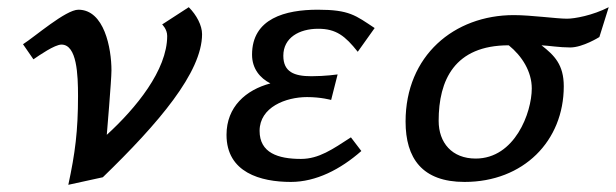

<svg xmlns="http://www.w3.org/2000/svg" viewBox="-20 -491 1713 534"><path d="M44 -368 73 -326C89 -337 132 -367 151 -367C194 -367 197 -283 197 -224C197 -127 189 -65 170 23L266 2C421 -148 542 -290 542 -396C542 -420 527 -449 505 -471L431 -423C431 -423 445 -410 445 -391C445 -296 358 -190 277 -116C277 -116 290 -269 290 -295C290 -357 270 -464 198 -464C163 -464 77 -389 44 -368Z M610 -116C610 -11 705 15 789 15C859 15 927 -20 985 -71L956 -109C905 -76 867 -49 817 -49C753 -49 702 -66 702 -127C702 -193 775 -221 834 -221C873 -221 901 -213 901 -213L919 -284C919 -284 885 -279 846 -279C798 -279 768 -291 768 -336C768 -386 812 -411 865 -411C915 -411 940 -391 975 -347L1022 -413C969 -448 952 -464 864 -464C774 -464 681 -440 681 -339C681 -300 703 -274 732 -259C664 -241 610 -194 610 -116Z M1108 -153C1108 -51 1154 15 1272 15C1436 15 1548 -99 1548 -251C1548 -311 1522 -337 1486 -365C1507 -364 1536 -359 1566 -359C1601 -359 1647 -388 1647 -388L1673 -471C1628 -448 1578 -439 1557 -439C1528 -439 1457 -449 1409 -449C1243 -449 1108 -336 1108 -153ZM1200 -155C1200 -268 1244 -365 1395 -365C1432 -335 1459 -292 1459 -245C1459 -178 1412 -50 1303 -50C1237 -50 1200 -94 1200 -155Z"/></svg>

Font: KpSans
Style: BoldItalic
Weight: 700
Italic angle: -11°
Version: Version 0.66